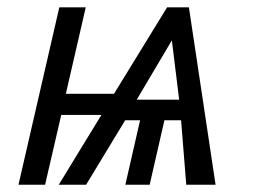

<svg xmlns="http://www.w3.org/2000/svg" viewBox="-20 -508 700 528"><path d="M30.8 0 143.1 -487.8H215.8L161.1 -250H293.5L439.5 -487.8H499.5L572.8 0H492.2L478 -177.2H432.1L391.6 0H324.7L365.2 -177.2H324.2L216.8 0H141.6L258.8 -191.9H148.4L104 0ZM356 -233.9H472.7L452.6 -397Z"/></svg>

Font: Acari Sans
Style: Italic
Weight: 400
Italic angle: -13°
Designer: Alfredo Marco Pradil and Stefan Peev
Foundry: Hanken Design Co.
Version: Version 1.045;January 11, 2019;FontCreator 11.5.0.2425 64-bi